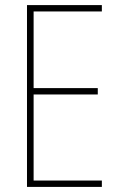

<svg xmlns="http://www.w3.org/2000/svg" viewBox="-20 -734 472 754"><path d="M380 0V-25H112V-363H364V-388H112V-689H380V-714H86V0Z"/></svg>

Font: Noto Sans Gujarati UI Condensed Thin
Style: Regular
Weight: 100
Width: 3
Designer: Jelle Bosma - Monotype Design Team, Universal Thirst
Foundry: Monotype Imaging Inc.
Version: Version 2.106